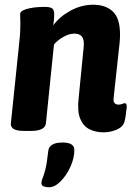

<svg xmlns="http://www.w3.org/2000/svg" viewBox="-20 -551 561 811"><path d="M418 8Q384 8 358 -5Q332 -18 319 -49Q306 -80 312 -135L333 -347Q334 -354 334 -358.5Q334 -363 334 -368Q334 -409 294 -409Q272 -409 247.5 -395Q223 -381 208 -363L174 -31Q171 2 111 2H82Q49 2 36.5 -7Q24 -16 26 -31L59 -349Q62 -375 64 -399Q66 -423 66 -453Q66 -462 65.5 -471Q65 -480 65 -491Q65 -501 77 -507Q89 -513 107 -516.5Q125 -520 141.5 -521Q158 -522 166 -522Q192 -522 200.5 -515.5Q209 -509 209 -490Q209 -469 205 -444Q231 -480 277 -505.5Q323 -531 374 -531Q426 -531 456.5 -502.5Q487 -474 487 -405Q487 -396 486.5 -387Q486 -378 485 -368L460 -138Q458 -122 464 -115.5Q470 -109 481 -109Q489 -109 496 -112Q503 -115 507 -115Q517 -115 515 -94Q513 -84 512 -70.5Q511 -57 506 -38Q500 -15 473 -3.5Q446 8 418 8ZM187 240Q175 240 165 236.5Q155 233 155 222Q155 213 159.5 203Q164 193 171 167Q178 141 184 86Q185 71 199.5 61Q214 51 244 51Q294 51 294 82Q294 118 277 154.5Q260 191 235.5 215.5Q211 240 187 240Z"/></svg>

Font: Asap Semi Condensed Semi Condensed Regular
Style: Bold Italic
Weight: 700
Width: 4
Italic angle: -6°
Designer: Pablo Cosgaya
Foundry: Omnibus-Type
Version: Version 3.001; ttfautohint (v1.8.4.7-5d5b)